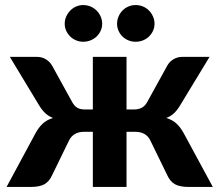

<svg xmlns="http://www.w3.org/2000/svg" viewBox="-20 -741 870 761"><path d="M6 0ZM265.5 -337.5Q274 -321.5 285.8 -314.2Q297.5 -307 318.5 -307H348V-515.5H481.5V-307H508.5Q529.5 -307 542.5 -314.2Q555.5 -321.5 564 -337.5L642.5 -480Q651 -496 667 -505.8Q683 -515.5 702 -515.5H810.5L695.5 -326Q683.5 -305.5 670.5 -293Q657.5 -280.5 639 -273.5Q664.5 -265.5 680.2 -250.5Q696 -235.5 708.5 -212.5L823.5 0H728.5Q692 0 673 -11Q654 -22 643 -46.5L576.5 -183Q568 -201 552.8 -209.8Q537.5 -218.5 518 -218.5H481.5V0H348V-218.5H311.5Q292 -218.5 276.8 -209.8Q261.5 -201 253 -183L186.5 -46.5Q175.5 -22 156.5 -11Q137.5 0 101 0H6L120.5 -212.5Q133 -235.5 148.8 -250.5Q164.5 -265.5 190 -273.5Q172 -280.5 159 -292.8Q146 -305 133.5 -326L19 -515.5H127.5Q146.5 -515.5 162.2 -505.8Q178 -496 187 -480ZM385 -647Q385 -632 379 -619Q373 -606 362.8 -596.2Q352.5 -586.5 338.8 -581Q325 -575.5 309.5 -575.5Q295 -575.5 281.8 -581Q268.5 -586.5 258.5 -596.2Q248.5 -606 242.5 -619Q236.5 -632 236.5 -647Q236.5 -662 242.5 -675.5Q248.5 -689 258.5 -699.2Q268.5 -709.5 281.8 -715.2Q295 -721 309.5 -721Q325 -721 338.8 -715.2Q352.5 -709.5 362.8 -699.2Q373 -689 379 -675.5Q385 -662 385 -647ZM592.5 -647Q592.5 -632 586.5 -619Q580.5 -606 570.5 -596.2Q560.5 -586.5 546.8 -581Q533 -575.5 517.5 -575.5Q502.5 -575.5 489 -581Q475.5 -586.5 465.5 -596.2Q455.5 -606 449.8 -619Q444 -632 444 -647Q444 -662 449.8 -675.5Q455.5 -689 465.5 -699.2Q475.5 -709.5 489 -715.2Q502.5 -721 517.5 -721Q533 -721 546.8 -715.2Q560.5 -709.5 570.5 -699.2Q580.5 -689 586.5 -675.5Q592.5 -662 592.5 -647Z"/></svg>

Font: Lato Heavy
Style: Regular
Weight: 800
Designer: Lukasz Dziedzic
Foundry: tyPoland Lukasz Dziedzic
Version: Version 2.007; 2014-02-27